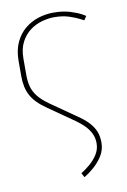

<svg xmlns="http://www.w3.org/2000/svg" viewBox="-77 -552 490 743"><g transform="rotate(-10 168.0 -181.0)"><path d="M41 -284V-349Q41 -388 55 -414.5Q69 -441 90.5 -457Q112 -473 137.5 -480Q163 -487 185 -487Q219 -487 244.5 -478.5Q270 -470 285 -462Q300 -454 299 -455L309 -470Q309 -471 293.5 -479.5Q278 -488 250.5 -496.5Q223 -505 185 -505Q156 -505 127 -496Q98 -487 74 -467.5Q50 -448 35.5 -417Q21 -386 21 -343V-284Q21 -262 25 -243Q29 -224 38 -207.5Q47 -191 62 -176Q77 -161 99 -146L198 -77Q218 -63 232.5 -48Q247 -33 255 -16Q263 1 263 22Q263 45 251 64.5Q239 84 221 99.5Q203 115 185 126L194 143Q213 132 233 114.5Q253 97 267.5 74Q282 51 282 22Q282 -4 273.5 -23.5Q265 -43 248.5 -60Q232 -77 208 -93L109 -162Q81 -182 66.5 -200.5Q52 -219 46.5 -239.5Q41 -260 41 -284Z"/></g></svg>

Font: Advent Pro Thin
Style: Regular
Weight: 250
Version: Version 3.000